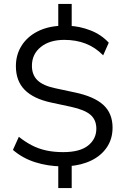

<svg xmlns="http://www.w3.org/2000/svg" viewBox="-20 -840 640 975"><path d="M275.9 115V-12.3L293.6 4.9Q221.7 4 157.7 -16.5Q93.7 -37 45.7 -78.8L75.7 -145.3Q107.7 -119.7 141.6 -102.1Q175.5 -84.5 214.5 -76Q253.5 -67.5 301.1 -67.5Q385.8 -67.5 427.5 -101Q469.2 -134.4 469.2 -186.6Q469.2 -231.2 439.5 -257Q409.9 -282.7 339.8 -297.8L239.6 -319.3Q149.6 -338.7 105.2 -383.9Q60.7 -429.1 60.7 -504Q60.7 -561.9 89.2 -607.3Q117.7 -652.8 168.9 -679.4Q220.1 -706.1 288 -709L275.9 -695.1V-820H344.1V-695.1L330.5 -708.9Q384.3 -707 439 -685.9Q493.7 -664.9 532.3 -623.2L503.9 -559Q463.8 -599.8 415 -618.6Q366.3 -637.5 306.2 -637.5Q232 -637.5 187.1 -601.3Q142.1 -565.1 142.1 -505.8Q142.1 -459.6 170.4 -432.3Q198.7 -404.9 260.9 -391.8L361 -370.4Q458.1 -349.9 504.9 -307.1Q551.6 -264.2 551.6 -191.9Q551.6 -134.9 522.9 -92.3Q494.2 -49.6 444.2 -25.3Q394.2 -0.9 328.3 4L344.1 -13.3V115Z"/></svg>

Font: Nunito Sans 12pt ExtraLight
Style: Regular
Weight: 200
Designer: Vernon Adams
Foundry: Vernon Adams
Version: Version 3.101;gftools[0.9.27]